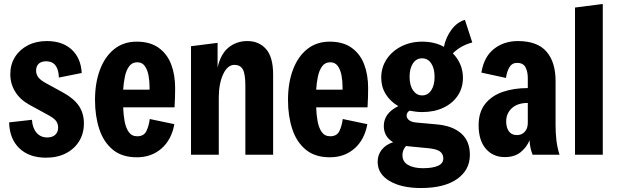

<svg xmlns="http://www.w3.org/2000/svg" viewBox="-20 -780 3109 968"><path d="M212 15Q127 15 77.5 -32.5Q28 -80 26 -163L141 -176Q144 -134 164.5 -110.5Q185 -87 218 -87Q244 -87 258.5 -100.5Q273 -114 273 -137Q273 -157 262 -171Q251 -185 223 -200L128 -252Q82 -277 57 -317Q32 -357 32 -406Q32 -455 55.5 -492.5Q79 -530 120.5 -551.5Q162 -573 216 -573Q295 -573 341.5 -530Q388 -487 392 -412L277 -389Q274 -471 213 -471Q188 -471 175 -458.5Q162 -446 162 -424Q162 -405 173.5 -390Q185 -375 213 -360L297 -314Q352 -284 377.5 -246.5Q403 -209 403 -158Q403 -107 379 -68Q355 -29 312 -7Q269 15 212 15Z M670 13Q595 13 548.5 -25.5Q502 -64 480.5 -129.5Q459 -195 459 -276Q459 -362 484 -428.5Q509 -495 556 -532.5Q603 -570 669 -570Q737 -570 780 -539Q823 -508 843 -455.5Q863 -403 863 -336Q863 -290 860 -239H601Q602 -204 608 -170Q614 -136 629 -114.5Q644 -93 672 -93Q706 -93 718.5 -120Q731 -147 735 -180L859 -154Q845 -76 794.5 -31.5Q744 13 670 13ZM601 -328H734V-342Q734 -370 729 -398.5Q724 -427 710.5 -446.5Q697 -466 672 -466Q646 -466 631 -445.5Q616 -425 609.5 -393Q603 -361 601 -328Z M943 0V-547L1077 -564V-440Q1093 -509 1133 -541Q1173 -573 1227 -573Q1286 -573 1321.5 -532.5Q1357 -492 1357 -404V0H1217V-348Q1217 -408 1204 -430.5Q1191 -453 1162 -453Q1127 -453 1105 -405.5Q1083 -358 1083 -287V0Z M1643 13Q1568 13 1521.5 -25.5Q1475 -64 1453.5 -129.5Q1432 -195 1432 -276Q1432 -362 1457 -428.5Q1482 -495 1529 -532.5Q1576 -570 1642 -570Q1710 -570 1753 -539Q1796 -508 1816 -455.5Q1836 -403 1836 -336Q1836 -290 1833 -239H1574Q1575 -204 1581 -170Q1587 -136 1602 -114.5Q1617 -93 1645 -93Q1679 -93 1691.5 -120Q1704 -147 1708 -180L1832 -154Q1818 -76 1767.5 -31.5Q1717 13 1643 13ZM1574 -328H1707V-342Q1707 -370 1702 -398.5Q1697 -427 1683.5 -446.5Q1670 -466 1645 -466Q1619 -466 1604 -445.5Q1589 -425 1582.5 -393Q1576 -361 1574 -328Z M2102 168Q2004 168 1944 132.5Q1884 97 1884 36Q1884 1 1904.5 -25Q1925 -51 1962 -63Q1915 -91 1915 -145Q1915 -209 1988 -245Q1948 -268 1925 -305Q1902 -342 1902 -388Q1902 -440 1929 -481Q1956 -522 2003 -546Q2050 -570 2109 -570Q2171 -570 2218 -544Q2228 -592 2256 -630Q2284 -668 2324 -680L2361 -566Q2302 -550 2263 -511Q2287 -487 2300.5 -455.5Q2314 -424 2314 -388Q2314 -337 2288 -298Q2262 -259 2215.5 -237Q2169 -215 2109 -215Q2092 -215 2076 -217Q2060 -219 2045 -222Q2030 -213 2030 -197Q2030 -184 2042.5 -174Q2055 -164 2081 -162L2181 -153Q2261 -146 2305 -107.5Q2349 -69 2349 1Q2349 77 2284.5 122.5Q2220 168 2102 168ZM2108 -299Q2137 -299 2154 -324.5Q2171 -350 2171 -392Q2171 -435 2154 -460.5Q2137 -486 2108 -486Q2079 -486 2062 -460.5Q2045 -435 2045 -393Q2045 -350 2062.5 -324.5Q2080 -299 2108 -299ZM2112 68Q2161 68 2188 56Q2215 44 2215 19Q2215 -4 2198 -16.5Q2181 -29 2137 -33L2034 -43Q2029 -43 2027 -44Q2009 -24 2009 2Q2009 36 2038 52Q2067 68 2112 68Z M2525 12Q2465 12 2429 -30.5Q2393 -73 2393 -148Q2393 -214 2425.5 -255.5Q2458 -297 2514 -316.5Q2570 -336 2641 -336V-387Q2641 -418 2629.5 -440.5Q2618 -463 2587 -463Q2561 -463 2548 -440.5Q2535 -418 2531 -387L2407 -414Q2420 -494 2470.5 -533.5Q2521 -573 2591 -573Q2689 -573 2735 -520Q2781 -467 2781 -372V-148Q2781 -108 2785.5 -71Q2790 -34 2801 0H2665Q2651 -36 2650 -73Q2635 -37 2604.5 -12.5Q2574 12 2525 12ZM2532 -168Q2532 -137 2545.5 -118Q2559 -99 2586 -99Q2611 -99 2626 -116Q2641 -133 2641 -160V-261Q2589 -261 2560.5 -234.5Q2532 -208 2532 -168Z M2879 0V-742L3019 -760V0Z"/></svg>

Font: Freeman
Style: Regular
Weight: 400
Designer: Vernon Adams, Aoife Mooney, Rodrigo Fuenzalida
Foundry: Rodrigo Fuenzalida
Version: Version 1.000; ttfautohint (v1.8.4.7-5d5b)